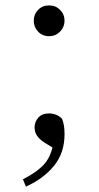

<svg xmlns="http://www.w3.org/2000/svg" viewBox="-20 -517 365 711"><path d="M76 174 65 147Q118 120 144.5 90Q171 60 179 5L190 39L145 11Q127 0 117.5 -14Q108 -28 108 -45Q108 -66 122 -81.5Q136 -97 160 -97Q174 -97 186.5 -92.5Q199 -88 210 -77Q215 -63 217 -50.5Q219 -38 219 -20Q219 49 180 97Q141 145 76 174ZM162 -383Q137 -383 121 -400Q105 -417 105 -440Q105 -464 121 -480.5Q137 -497 162 -497Q186 -497 202.5 -480.5Q219 -464 219 -440Q219 -417 202.5 -400Q186 -383 162 -383Z"/></svg>

Font: Noto Serif SC ExtraLight Light
Style: Regular
Weight: 300
Version: Version 2.002-H1;hotconv 1.1.0;makeotfexe 2.6.0